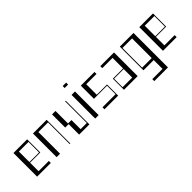

<svg xmlns="http://www.w3.org/2000/svg" viewBox="115 -1898 3272 3272"><g transform="rotate(-45 1751.5 -261.5)"><path d="M70 -570H400V-253H153V-48H400V0H70ZM385 -268V-522H153V-268Z M540 -570H870V0H855V-522H623V0H540Z M1083 -253H1000V-570H1083V-268H1166V-48H1315V-570H1330V0H1083Z M1470 -570H1553V0H1470ZM1470 -784H1553V-736H1470Z M1693 -48H2008V-253H1693V-570H2023V-522H1776V-268H2023V0H1693Z M2163 -268H2410V-522H2163V-570H2493V0H2163ZM2410 -48V-253H2178V-48Z M2633 213H2880V0H2633V-570H2963V261H2633ZM2880 -48V-522H2649V-48Z M3103 -570H3433V-253H3186V-48H3433V0H3103ZM3418 -268V-522H3186V-268Z"/></g></svg>

Font: Facade Sud
Style: Regular
Weight: 100
Designer: Éléonore Fines
Foundry: Velvetyne Type Foundry
Version: Version 1.001;Glyphs 3.2 (3202)